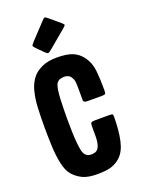

<svg xmlns="http://www.w3.org/2000/svg" viewBox="-176 -1031 825 1119"><g transform="rotate(-20 236.0 -472.0)"><path d="M326.7 -893.1Q344.6 -877.8 344.6 -873.6Q344.6 -869.3 326.7 -854L222.2 -766.5Q206 -752.9 200.1 -751.2Q194.1 -749.5 178.8 -764.8L144.8 -798.8Q128.7 -814.9 127 -820.5Q125.3 -826 140.6 -842.1L229.8 -937.3Q241.7 -950.1 246.8 -953.1Q251.9 -956 265.5 -944.1ZM323 -290H408Q422 -290 427 -288Q432 -286 432 -273Q432 -188 418.5 -126.5Q405 -65 372 -34Q345 -9 312.5 0.5Q280 10 228 10Q171 10 138.5 -5Q106 -20 81 -47Q57 -74 46 -124Q35 -174 32.5 -235.5Q30 -297 30 -357Q30 -416 32.5 -471Q35 -526 47 -573Q59 -620 87 -653Q108 -677 144.5 -693.5Q181 -710 235 -710Q298 -710 333 -695.5Q368 -681 392 -649Q421 -610 426.5 -559Q432 -508 432 -439Q432 -420 428.5 -415Q425 -410 409 -410H314Q306 -410 299.5 -413.5Q293 -417 293 -424V-494Q293 -525 291 -540Q289 -555 279 -570Q272 -581 260.5 -585.5Q249 -590 239 -590Q225 -590 212 -586Q199 -582 190 -568Q183 -557 179 -532Q175 -507 173.5 -474.5Q172 -442 171.5 -410Q171 -378 171 -354Q171 -321 172 -277Q173 -233 177 -195Q181 -157 188 -139Q201 -110 233 -110Q268 -110 280 -134.5Q292 -159 292 -202V-263Q292 -283 298 -286.5Q304 -290 323 -290Z"/></g></svg>

Font: Railroad Gothic CC
Style: Bold
Weight: 700
Designer: indestructible type*
Foundry: Cowboy Collective
Version: Version 1.000